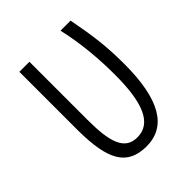

<svg xmlns="http://www.w3.org/2000/svg" viewBox="-160 -626 729 729"><g transform="rotate(-45 204.5 -261.0)"><path d="M205 10C312 10 367 -80 367 -271C367 -369 358 -432 339 -532H285C306 -439 313 -351 313 -266C313 -117 281 -39 205 -39C137 -39 118 -101 118 -220V-532H64V-218C65 -55 103 9 205 10Z"/></g></svg>

Font: Noto Sans Display Condensed Light
Style: Regular
Weight: 300
Width: 3
Designer: Monotype Design Team
Foundry: Monotype Imaging Inc.
Version: Version 1.900